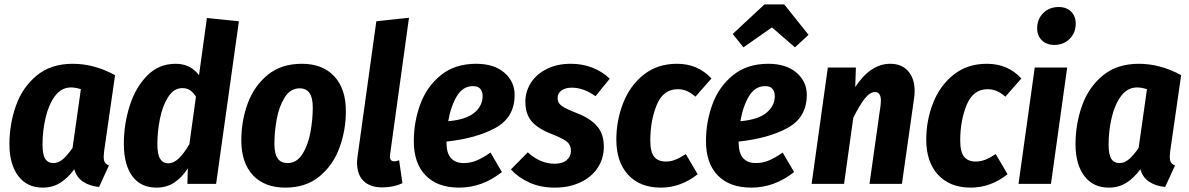

<svg xmlns="http://www.w3.org/2000/svg" viewBox="-20 -839 5426 876"><path d="M505 -496 455 -149Q453 -129 453 -123Q453 -108 458 -99Q463 -90 477 -84L432 14Q389 10 359 -10Q329 -30 319 -67Q290 -27 255 -5Q220 17 175 17Q103 17 63 -36.5Q23 -90 23 -181Q23 -272 52.5 -356Q82 -440 147 -494Q212 -548 312 -548Q410 -548 505 -496ZM174 -179Q174 -133 186.5 -114Q199 -95 224 -95Q247 -95 267.5 -113Q288 -131 311 -164L349 -432Q325 -440 304 -440Q260 -440 231 -401Q202 -362 188 -302Q174 -242 174 -179Z M1070 -742 966 0H835L837 -71Q810 -29 775 -6Q740 17 694 17Q622 17 583.5 -35.5Q545 -88 545 -183Q545 -270 571 -354Q597 -438 650.5 -493Q704 -548 781 -548Q849 -548 888 -496L924 -757ZM698 -182Q698 -134 711 -114Q724 -94 747 -94Q773 -94 796.5 -117Q820 -140 844 -181L874 -398Q861 -418 846.5 -427.5Q832 -437 812 -437Q773 -437 747 -396Q721 -355 709.5 -296Q698 -237 698 -182Z M1081 -199Q1081 -287 1110 -366.5Q1139 -446 1201 -497Q1263 -548 1357 -548Q1452 -548 1505 -491Q1558 -434 1558 -332Q1558 -245 1529 -165.5Q1500 -86 1438 -34.5Q1376 17 1282 17Q1187 17 1134 -39.5Q1081 -96 1081 -199ZM1407 -348Q1407 -394 1392 -415Q1377 -436 1347 -436Q1305 -436 1279 -394.5Q1253 -353 1242.5 -295Q1232 -237 1232 -183Q1232 -137 1247 -116Q1262 -95 1292 -95Q1334 -95 1360 -136.5Q1386 -178 1396.5 -236Q1407 -294 1407 -348Z M1760 -136 1759 -126Q1759 -103 1779 -103Q1789 -103 1801 -108L1816 -3Q1775 16 1724 16Q1669 16 1639 -13Q1609 -42 1609 -97Q1609 -112 1612 -130L1697 -742L1846 -758Z M2328 -406Q2328 -304 2241.5 -256Q2155 -208 2017 -193V-191Q2017 -140 2037.5 -117.5Q2058 -95 2096 -95Q2126 -95 2154 -106.5Q2182 -118 2218 -143L2270 -54Q2180 17 2075 17Q1976 17 1922 -38.5Q1868 -94 1868 -195Q1868 -284 1898 -364.5Q1928 -445 1992 -496.5Q2056 -548 2152 -548Q2234 -548 2281 -507.5Q2328 -467 2328 -406ZM2182 -401Q2182 -421 2171.5 -433.5Q2161 -446 2138 -446Q2092 -446 2064.5 -400.5Q2037 -355 2025 -286Q2106 -293 2144 -324.5Q2182 -356 2182 -401Z M2762 -480 2697 -400Q2643 -439 2589 -439Q2559 -439 2541.5 -426Q2524 -413 2524 -391Q2524 -370 2542 -356.5Q2560 -343 2614 -322Q2675 -298 2705 -262.5Q2735 -227 2735 -170Q2735 -116 2707 -73.5Q2679 -31 2628 -7Q2577 17 2511 17Q2447 17 2396.5 -5.5Q2346 -28 2311 -66L2388 -144Q2445 -92 2510 -92Q2547 -92 2566 -109Q2585 -126 2585 -151Q2585 -177 2567 -192Q2549 -207 2496 -228Q2434 -252 2405.5 -285.5Q2377 -319 2377 -374Q2377 -422 2402.5 -461.5Q2428 -501 2475 -524.5Q2522 -548 2585 -548Q2638 -548 2683.5 -530Q2729 -512 2762 -480Z M3226 -481 3153 -398Q3132 -416 3113 -424Q3094 -432 3072 -432Q3006 -432 2976.5 -360.5Q2947 -289 2947 -198Q2947 -145 2965 -123.5Q2983 -102 3017 -102Q3040 -102 3060.5 -110Q3081 -118 3109 -136L3163 -44Q3086 17 2995 17Q2900 17 2846 -41.5Q2792 -100 2792 -202Q2792 -289 2823 -368.5Q2854 -448 2916.5 -498Q2979 -548 3069 -548Q3164 -548 3226 -481Z M3661 -406Q3661 -304 3574.5 -256Q3488 -208 3350 -193V-191Q3350 -140 3370.5 -117.5Q3391 -95 3429 -95Q3459 -95 3487 -106.5Q3515 -118 3551 -143L3603 -54Q3513 17 3408 17Q3309 17 3255 -38.5Q3201 -94 3201 -195Q3201 -284 3231 -364.5Q3261 -445 3325 -496.5Q3389 -548 3485 -548Q3567 -548 3614 -507.5Q3661 -467 3661 -406ZM3515 -401Q3515 -421 3504.5 -433.5Q3494 -446 3471 -446Q3425 -446 3397.5 -400.5Q3370 -355 3358 -286Q3439 -293 3477 -324.5Q3515 -356 3515 -401ZM3372 -623 3323 -684 3468 -819H3558L3669 -680L3607 -623L3502 -714Z M4153 -423Q4153 -405 4150 -387L4095 0H3947L3998 -361Q3999 -368 3999 -380Q3999 -419 3972 -419Q3949 -419 3925 -388.5Q3901 -358 3873 -301L3831 0H3683L3757 -531H3885L3882 -442Q3952 -548 4042 -548Q4094 -548 4123.5 -514.5Q4153 -481 4153 -423Z M4640 -481 4567 -398Q4546 -416 4527 -424Q4508 -432 4486 -432Q4420 -432 4390.5 -360.5Q4361 -289 4361 -198Q4361 -145 4379 -123.5Q4397 -102 4431 -102Q4454 -102 4474.5 -110Q4495 -118 4523 -136L4577 -44Q4500 17 4409 17Q4314 17 4260 -41.5Q4206 -100 4206 -202Q4206 -289 4237 -368.5Q4268 -448 4330.5 -498Q4393 -548 4483 -548Q4578 -548 4640 -481Z M4849 -531 4775 0H4627L4701 -531ZM4712 -710Q4712 -752 4740 -779.5Q4768 -807 4810 -807Q4846 -807 4867 -786Q4888 -765 4888 -731Q4888 -689 4860 -661.5Q4832 -634 4791 -634Q4755 -634 4733.5 -655Q4712 -676 4712 -710Z M5369 -496 5319 -149Q5317 -129 5317 -123Q5317 -108 5322 -99Q5327 -90 5341 -84L5296 14Q5253 10 5223 -10Q5193 -30 5183 -67Q5154 -27 5119 -5Q5084 17 5039 17Q4967 17 4927 -36.5Q4887 -90 4887 -181Q4887 -272 4916.5 -356Q4946 -440 5011 -494Q5076 -548 5176 -548Q5274 -548 5369 -496ZM5038 -179Q5038 -133 5050.5 -114Q5063 -95 5088 -95Q5111 -95 5131.5 -113Q5152 -131 5175 -164L5213 -432Q5189 -440 5168 -440Q5124 -440 5095 -401Q5066 -362 5052 -302Q5038 -242 5038 -179Z"/></svg>

Font: Fira Sans Condensed
Style: Bold Italic
Weight: 700
Width: 3
Italic angle: -8°
Designer: Carrois Corporate & Edenspiekermann AG
Foundry: Carrois Corporate GbR & Edenspiekermann AG
Version: Version 4.203